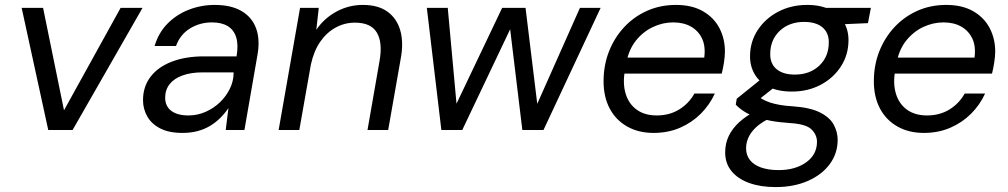

<svg xmlns="http://www.w3.org/2000/svg" viewBox="-20 -528 4096 780"><path d="M176 0 68 -496H155L240 -80L470 -496H559L275 0Z M721 12Q666 12 630.5 -6.5Q595 -25 578 -55.5Q561 -86 561 -121Q561 -176 591.5 -216Q622 -256 678 -277.5Q734 -299 808 -299H941Q949 -346 939.5 -376.5Q930 -407 905 -422Q880 -437 841 -437Q792 -437 752 -412.5Q712 -388 695 -341H608Q624 -395 660.5 -432Q697 -469 747 -488.5Q797 -508 852 -508Q919 -508 961.5 -483Q1004 -458 1020.5 -412.5Q1037 -367 1026 -305L973 0H897L908 -89Q894 -68 875.5 -49.5Q857 -31 834 -17Q811 -3 783 4.5Q755 12 721 12ZM746 -59Q782 -59 815 -73.5Q848 -88 873.5 -112.5Q899 -137 914 -168Q929 -199 929 -232V-234H803Q756 -234 721.5 -221.5Q687 -209 669 -186Q651 -163 651 -131Q651 -97 675.5 -78Q700 -59 746 -59Z M1112 0 1199 -496H1275L1265 -407Q1297 -454 1347 -481Q1397 -508 1454 -508Q1517 -508 1555 -480Q1593 -452 1606.5 -403Q1620 -354 1608 -290L1557 0H1473L1522 -281Q1535 -355 1511 -395.5Q1487 -436 1422 -436Q1380 -436 1343.5 -416Q1307 -396 1281 -358.5Q1255 -321 1243 -266L1196 0Z M1773 0 1714 -496H1799L1838 -69L1817 -70L2020 -496H2115L2167 -70L2146 -69L2336 -496H2420L2188 0H2102L2048 -446H2070L1858 0Z M2635 12Q2574 12 2528 -14Q2482 -40 2457 -87Q2432 -134 2432 -198Q2432 -263 2454 -319Q2476 -375 2515.5 -417.5Q2555 -460 2608.5 -484Q2662 -508 2726 -508Q2791 -508 2835.5 -482.5Q2880 -457 2902.5 -414Q2925 -371 2925 -319Q2925 -299 2921 -273.5Q2917 -248 2912 -229H2498L2509 -294H2841Q2847 -340 2832 -371.5Q2817 -403 2787 -420Q2757 -437 2715 -437Q2672 -437 2632 -418Q2592 -399 2563 -362.5Q2534 -326 2524 -271L2519 -243Q2509 -190 2521.5 -148Q2534 -106 2566.5 -82.5Q2599 -59 2648 -59Q2700 -59 2739.5 -83.5Q2779 -108 2801 -148H2884Q2863 -102 2827 -66Q2791 -30 2742.5 -9Q2694 12 2635 12Z M3131 232Q3070 232 3024 215.5Q2978 199 2952 167.5Q2926 136 2926 91Q2926 55 2940.5 24.5Q2955 -6 2983.5 -32Q3012 -58 3054 -79L3104 -46Q3059 -24 3035 7Q3011 38 3011 75Q3011 102 3026.5 122Q3042 142 3072 152.5Q3102 163 3143 163Q3211 163 3255 131.5Q3299 100 3299 48Q3299 20 3277 -2Q3255 -24 3190 -28Q3145 -31 3110 -37.5Q3075 -44 3048.5 -53.5Q3022 -63 3002.5 -75.5Q2983 -88 2969 -103L2973 -127L3080 -213L3143 -187L3033 -100L3051 -142Q3065 -132 3078.5 -124.5Q3092 -117 3108.5 -111.5Q3125 -106 3147.5 -102Q3170 -98 3202 -96Q3272 -91 3311.5 -71Q3351 -51 3367 -21.5Q3383 8 3383 40Q3383 95 3351 138.5Q3319 182 3262 207Q3205 232 3131 232ZM3197 -156Q3142 -156 3104 -174.5Q3066 -193 3046.5 -225.5Q3027 -258 3027 -299Q3027 -358 3058 -405.5Q3089 -453 3141.5 -480.5Q3194 -508 3259 -508Q3314 -508 3351.5 -489Q3389 -470 3408 -438Q3427 -406 3427 -365Q3427 -306 3396.5 -258.5Q3366 -211 3314 -183.5Q3262 -156 3197 -156ZM3209 -225Q3270 -225 3308.5 -261.5Q3347 -298 3347 -356Q3347 -396 3320.5 -417.5Q3294 -439 3247 -439Q3186 -439 3147.5 -402.5Q3109 -366 3109 -308Q3109 -268 3135.5 -246.5Q3162 -225 3209 -225ZM3325 -426 3312 -496H3518L3506 -434Z M3733 12Q3672 12 3626 -14Q3580 -40 3555 -87Q3530 -134 3530 -198Q3530 -263 3552 -319Q3574 -375 3613.5 -417.5Q3653 -460 3706.5 -484Q3760 -508 3824 -508Q3889 -508 3933.5 -482.5Q3978 -457 4000.5 -414Q4023 -371 4023 -319Q4023 -299 4019 -273.5Q4015 -248 4010 -229H3596L3607 -294H3939Q3945 -340 3930 -371.5Q3915 -403 3885 -420Q3855 -437 3813 -437Q3770 -437 3730 -418Q3690 -399 3661 -362.5Q3632 -326 3622 -271L3617 -243Q3607 -190 3619.5 -148Q3632 -106 3664.5 -82.5Q3697 -59 3746 -59Q3798 -59 3837.5 -83.5Q3877 -108 3899 -148H3982Q3961 -102 3925 -66Q3889 -30 3840.5 -9Q3792 12 3733 12Z"/></svg>

Font: DM Sans 24pt
Style: Italic
Weight: 400
Italic angle: -10°
Designer: Colophon Foundry, Jonny Pinhorn
Foundry: Colophon Foundry
Version: Version 4.004;gftools[0.9.30]